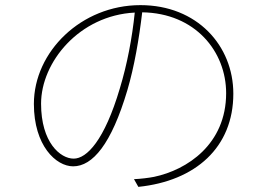

<svg xmlns="http://www.w3.org/2000/svg" viewBox="-20 -713 1040 748"><path d="M505 -664C495 -566 475 -461 447 -369C387 -166 318 -95 267 -95C215 -95 140 -158 140 -309C140 -471 289 -653 505 -664ZM534 -665C741 -662 861 -512 861 -350C861 -151 709 -51 580 -24C560 -20 527 -16 502 -15L519 15C742 -8 889 -139 889 -348C889 -535 748 -693 527 -693C297 -693 112 -512 112 -308C112 -146 198 -65 265 -65C341 -65 414 -152 476 -361C503 -452 522 -563 534 -665Z"/></svg>

Font: Harano Aji Gothic ExtraLight
Style: Regular
Weight: 250
Foundry: Masamichi Hosoda
Version: HaranoAjiGothic-ExtraLight version 20230610;ttx 4.39.4